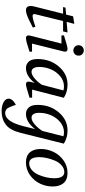

<svg xmlns="http://www.w3.org/2000/svg" viewBox="639 -1387 1056 2374"><g transform="rotate(90 1167.0 -200.0)"><path d="M54 -53Q54 -68 59 -90L150 -452H67L75 -482L160 -489L182 -576L275 -591L251 -496L382 -507L368 -452H240L156 -109Q154 -99 154 -97Q154 -75 177 -75Q203 -75 243 -88Q283 -101 311 -110L321 -78Q302 -67 225 -30Q148 7 107 7Q54 7 54 -53Z M418 -22Q417 -30 419.5 -40Q422 -50 425 -63L519 -432H418V-463Q556 -507 583 -507Q619 -507 619 -478Q619 -467 611 -437L519 -68H619V-37Q487 7 454 7Q418 7 418 -22ZM539 -644Q539 -671 558 -689.5Q577 -708 604 -708Q631 -708 649.5 -689.5Q668 -671 668 -644Q668 -616 649.5 -597.5Q631 -579 604 -579Q577 -579 558 -597.5Q539 -616 539 -644Z M710 -137Q710 -291 802.5 -399Q895 -507 1026 -507Q1119 -507 1189 -461L1088 -69H1188V-37Q1114 -14 1075.5 -3.5Q1037 7 1024 7Q989 7 989 -23Q989 -38 996 -64L1005 -100Q921 7 821 7Q773 7 741.5 -28Q710 -63 710 -137ZM808 -159Q808 -62 870 -62Q904 -62 949.5 -100Q995 -138 1029 -191L1098 -456Q1077 -463 1048 -463Q978 -463 921.5 -415.5Q865 -368 836.5 -299.5Q808 -231 808 -159Z M1200 221Q1200 173 1276 132Q1280 142 1289 167.5Q1298 193 1301.5 201.5Q1305 210 1313.5 226Q1322 242 1329.5 247.5Q1337 253 1349.5 258.5Q1362 264 1377 264Q1483 264 1539 43L1576 -106Q1490 7 1388 7Q1340 7 1308.5 -28Q1277 -63 1277 -137Q1277 -291 1369.5 -399Q1462 -507 1593 -507Q1686 -507 1756 -461L1624 68Q1590 204 1521.5 256Q1453 308 1356 308Q1287 308 1243.5 283.5Q1200 259 1200 221ZM1375 -159Q1375 -62 1437 -62Q1473 -62 1519 -102Q1565 -142 1599 -196L1665 -456Q1644 -463 1615 -463Q1545 -463 1488.5 -415.5Q1432 -368 1403.5 -299.5Q1375 -231 1375 -159Z M1822 -176Q1822 -258 1857.5 -332.5Q1893 -407 1962.5 -457Q2032 -507 2120 -507Q2202 -507 2244 -458Q2286 -409 2286 -323Q2286 -242 2250.5 -167Q2215 -92 2145 -42.5Q2075 7 1987 7Q1905 7 1863.5 -41.5Q1822 -90 1822 -176ZM1923 -158Q1923 -33 1999 -33Q2045 -33 2082 -65.5Q2119 -98 2140.5 -147Q2162 -196 2173 -246.5Q2184 -297 2184 -341Q2184 -467 2108 -467Q2063 -467 2025.5 -434.5Q1988 -402 1967 -353Q1946 -304 1934.5 -253Q1923 -202 1923 -158Z"/></g></svg>

Font: Volkhov
Style: Italic
Weight: 400
Italic angle: -12°
Designer: Cyreal (www.cyreal.org)
Foundry: Cyreal (www.cyreal.org)
Version: Version 1.010